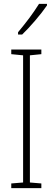

<svg xmlns="http://www.w3.org/2000/svg" viewBox="-20 -969 271 989"><path d="M222 -941V-949H181C149 -898 117 -856 73 -803V-791H94C133 -828 190 -894 222 -941ZM193 0V-24L134 -29V-684L193 -690V-714H38V-690L99 -684V-29L38 -24V0Z"/></svg>

Font: Noto Sans Bengali ExtraCondensed ExtraLight
Style: Regular
Weight: 200
Width: 2
Designer: Joana Ranito - Universal Thirst; Jelle Bosma - Monotype Design Team
Foundry: Universal Thirst ehf.
Version: Version 3.000